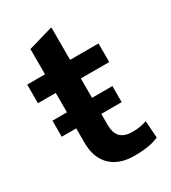

<svg xmlns="http://www.w3.org/2000/svg" viewBox="-168 -752 756 849"><g transform="rotate(-30 210.0 -327.5)"><path d="M391 -11Q346 10 266 10Q189 10 146 -32Q103 -74 103 -150V-224H29V-306H103V-405H12V-500H103V-629L227 -665H231V-500H376V-405H231V-306H335V-224H231V-169Q231 -126 251 -106Q271 -86 312 -86Q351 -86 385 -98Z"/></g></svg>

Font: Sarabun
Style: Bold
Weight: 700
Designer: Suppakit Chalermlarp | Katatrad Co.,Ltd.
Foundry: Cadson Demak Co.,Ltd.
Version: Version 1.000; ttfautohint (v1.6)